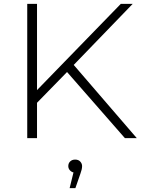

<svg xmlns="http://www.w3.org/2000/svg" viewBox="-20 -720 743 1001"><path d="M166 -177 164 -241 610 -700H672L360 -377L331 -346ZM122 0V-700H173V0ZM631 0 316 -360 351 -397 693 0ZM343 261 368 159 372 180Q357 180 346.5 170Q336 160 336 146Q336 131 346 121.5Q356 112 372 112Q389 112 398.5 122.5Q408 133 408 146Q408 155 405.5 165Q403 175 399 186L373 261Z"/></svg>

Font: Modern
Style: Regular
Weight: 300
Designer: Julieta Ulanovsky
Foundry: Julieta Ulanovsky
Version: Version 8.000